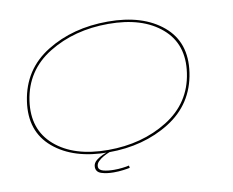

<svg xmlns="http://www.w3.org/2000/svg" viewBox="-76 -688 1075 887"><g transform="rotate(-10 461.5 -244.5)"><path d="M382 5.5Q218 5.5 124 -74Q30 -153.5 50.5 -292.5Q72 -438 194.5 -514Q317 -590 482 -590Q645.5 -590 739.5 -511Q833.5 -432 813 -292.5Q791.5 -147.5 669 -71Q546.5 5.5 382 5.5ZM381.5 -5.5Q541 -5.5 661 -80Q781 -154.5 801 -292.5Q820.5 -425.5 731.2 -502.2Q642 -579 482.5 -579Q322.5 -579 202.5 -505.2Q82.5 -431.5 62.5 -292.5Q43.5 -160 132.5 -82.8Q221.5 -5.5 381.5 -5.5ZM389 101Q355.5 101 331 93Q306.5 85 306.5 61Q306.5 42.5 324.2 29.2Q342 16 362.2 8.2Q382.5 0.5 389.5 0H400.5Q396.5 1 383.8 6Q371 11 356.5 19Q342 27 331.2 37.8Q320.5 48.5 320.5 61.5Q320.5 78 341.8 83.8Q363 89.5 392.5 89.5Q412.5 89.5 431.8 87.2Q451 85 463 82L465 93Q454 95.5 433.2 98.2Q412.5 101 389 101Z"/></g></svg>

Font: Anybody UltraExpanded Thin
Style: Italic
Weight: 100
Width: 9
Italic angle: -10°
Designer: Tyler Finck
Foundry: Etcetera Type Company
Version: Version 1.010; ttfautohint (v1.8.3) -l 8 -r 50 -G 200 -x 14 